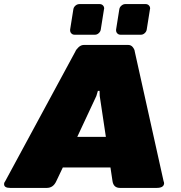

<svg xmlns="http://www.w3.org/2000/svg" viewBox="-50 -920 887 940"><path d="M518.3 -775 534.2 -875Q535.8 -885 544.6 -892.5Q553.3 -900 563.3 -900H663.3Q672.5 -900 678.8 -893.8Q685 -887.5 685 -878.3Q685 -878.3 684.6 -876.7Q684.2 -875 684.2 -875L668.3 -775Q666.7 -765 658.3 -757.5Q650 -750 640 -750H540Q530.8 -750 524.6 -756.2Q518.3 -762.5 518.3 -771.7ZM293.3 -775 309.2 -875Q310 -881.7 314.6 -887.5Q319.2 -893.3 325.4 -896.7Q331.7 -900 338.3 -900H438.3Q447.5 -900 453.8 -893.8Q460 -887.5 460 -878.3Q460 -878.3 459.6 -876.7Q459.2 -875 459.2 -875L443.3 -775Q441.7 -765 433.3 -757.5Q425 -750 415 -750H315Q305.8 -750 299.6 -756.2Q293.3 -762.5 293.3 -771.7ZM-30 -18.3Q-30 -26.7 -24.2 -33.3L318.3 -666.7Q322.5 -677.5 334.6 -688.8Q346.7 -700 360.8 -700H469.2H577.5Q591.7 -700 600.4 -688.8Q609.2 -677.5 610 -666.7L750.8 -33.3Q753.3 -28.3 753.3 -22.5V-20.8Q750.8 0 716.7 0H537.5Q505.8 0 500.8 -33.3L490.8 -100H257.5L225.8 -33.3Q210.8 0 179.2 0H0Q-30 0 -30 -18.3ZM328.3 -250H468.3L438.3 -450L437.5 -475H433.3H429.2L421.7 -450Z"/></svg>

Font: BoonTook Mon
Style: Italic
Weight: 400
Italic angle: -9°
Designer: Sungsit Sawaiwan
Foundry: FontUni
Version: Version 3.0